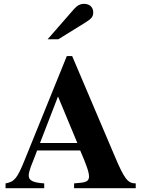

<svg xmlns="http://www.w3.org/2000/svg" viewBox="-20 -983 762 1003"><path d="M384 -236H189L283 -479ZM689 0V-25C648 -25 630 -47 579 -168L357 -690H329L108 -145C70 -51 55 -33 9 -25V0H211V-25C152 -29 130 -40 130 -66C130 -90 149 -132 161 -163L174 -197H399C433 -118 445 -83 445 -61C445 -39 432 -31 399 -28L367 -25V0ZM229 -778H285L427 -866C459 -886 467 -896 467 -919C467 -945 448 -963 419 -963C399 -963 383 -954 366 -935Z"/></svg>

Font: XITS
Style: Bold
Weight: 700
Designer: MicroPress Inc., with final additions and corrections provided by Coen Hoffman, Elsevier (retired)
Version: Version 1.302